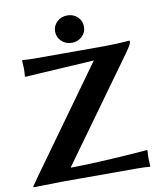

<svg xmlns="http://www.w3.org/2000/svg" viewBox="-91 -906 827 982"><g transform="rotate(-10 322.5 -415.0)"><path d="M250 -762.2C250 -742.4 257.2 -725.5 271.7 -711.7C286.2 -697.8 304 -690.9 325.2 -690.9C346 -690.9 363.7 -697.8 378.2 -711.4C392.7 -725.1 399.9 -742 399.9 -762.2C399.9 -782.1 392.7 -798.8 378.4 -812.5C364.1 -826.2 346.4 -833 325.2 -833C304 -833 286.2 -826.2 271.7 -812.5C257.2 -798.8 250 -782.1 250 -762.2ZM208 -63C208 -63.6 208.7 -64.9 210 -66.9C212.2 -70.8 338.2 -245.4 587.9 -590.8C608.1 -618.8 618.2 -636.9 618.2 -645C618.2 -648.9 616 -650.9 611.8 -650.9C603.7 -649.6 584.6 -648.3 554.7 -647C524.7 -645.7 501.8 -645 485.8 -645H121.1C96.4 -645 76 -646 60.1 -647.9L58.1 -645C59.4 -626.1 60.1 -613.4 60.1 -606.9C60.1 -588.7 59.4 -574.4 58.1 -564L60.1 -561L419.4 -582.5L27.8 -38.1C26.9 -36.5 23.4 -31.2 17.3 -22.5C11.3 -13.7 6.2 -6.5 2 -1L4.9 2.9L153.8 0H537.1C568.4 0 592 1 607.9 2.9L609.9 0C608.6 -18.9 607.9 -31.6 607.9 -38.1C607.9 -56.3 608.6 -70.6 609.9 -81.1L607.9 -84L537.1 -78.6C489.9 -75 432.9 -71.5 366.2 -68.1C299.5 -64.7 246.7 -63 208 -63Z"/></g></svg>

Font: Linux Biolinum G
Style: Bold
Weight: 700
Designer: Philipp H. Poll
Foundry: Philipp H. Poll
Version: Version 1.1.0